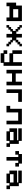

<svg xmlns="http://www.w3.org/2000/svg" viewBox="2548 -3044 686 5821"><g transform="rotate(90 2890.5 -134.0)"><path d="M60 12V-280H149V-456H620V12H510V-78H170V12ZM259 -191H510V-344H259Z M741 12V-70H800V-129H860V-181H918V-264H859V-322H799V-380H741V-456H818V-404H879V-346H937V-287H1008V-456H1118V-287H1188V-346H1247V-404H1307V-456H1385V-380H1327V-322H1266V-264H1208V-181H1265V-129H1326V-70H1385V12H1306V-46H1246V-105H1188V-157H1118V12H1008V-157H937V-105H880V-46H819V12Z M1595 189V101H1505V-11H1615V77H1866V-77H1595V-166H1505V-456H1615V-190H1866V-456H1976V101H1886V189Z M2097 12V-457H2207V-268H2457V-457H2568V12H2457V-156H2207V12Z M2689 12V-456H3069V-344H2799V12Z M3190 12V-101H3279V-455H3750V12H3640V-343H3389V12Z M3962 12V-77H3871V-310H4232V-346H3871V-452H4252V-362H4343V-95H4434V12H4323V-77H4252V12ZM3981 -95H4232V-202H3981Z M4740 12V-345H4670V-256H4560V-367H4650V-457H4940V-367H5031V-256H4920V-345H4850V12Z M5243 12V-77H5152V-310H5513V-346H5152V-452H5533V-362H5624V-95H5715V12H5604V-77H5533V12ZM5262 -95H5513V-202H5262Z"/></g></svg>

Font: Pixelify Sans Medium
Style: Regular
Weight: 500
Designer: Stefie Justprince
Foundry: Typecalism Foundryline
Version: Version 1.000;February 13, 2025;FontCreator 15.0.0.3015 64-b